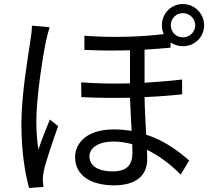

<svg xmlns="http://www.w3.org/2000/svg" viewBox="-20 -879 1040 951"><path d="M226 -744 138 -752C138 -730 135 -704 131 -681C119 -598 86 -412 86 -265C86 -129 104 -20 124 52L195 47C194 36 193 21 192 12C192 0 194 -19 197 -33C208 -82 243 -185 268 -254L227 -287C210 -246 185 -183 170 -138C163 -187 160 -230 160 -279C160 -391 189 -584 208 -677C212 -695 220 -727 226 -744ZM826 -754C826 -787 852 -814 886 -814C919 -814 947 -787 947 -754C947 -720 919 -694 886 -694C852 -694 826 -720 826 -754ZM635 -165 636 -123C636 -70 616 -30 538 -30C468 -30 423 -56 423 -105C423 -148 470 -178 541 -178C572 -178 604 -173 635 -165ZM782 -754C782 -738 785 -723 791 -710C683 -697 544 -691 398 -702V-632C477 -628 553 -628 624 -630V-466C546 -464 464 -465 382 -471L383 -398C463 -394 546 -393 624 -395C626 -342 629 -282 632 -231C604 -235 574 -238 543 -238C411 -238 352 -171 352 -101C352 -7 434 39 545 39C652 39 709 -8 709 -90L708 -137C768 -108 825 -65 875 -14L917 -84C867 -128 797 -182 704 -212C701 -270 697 -335 696 -398C766 -401 829 -406 882 -412V-485C826 -479 763 -473 696 -469V-633C743 -636 787 -639 825 -643V-669C842 -657 863 -650 886 -650C944 -650 991 -695 991 -754C991 -812 944 -859 886 -859C827 -859 782 -812 782 -754Z"/></svg>

Font: Source Han Sans KR
Style: Regular
Weight: 400
Designer: Ryoko NISHIZUKA 西塚涼子 (kana, bopomofo & ideographs); Paul D. Hunt (Latin, Greek & Cyrillic); Sandoll Communications 산돌커뮤니
Foundry: Adobe
Version: Version 2.004;hotconv 1.0.118;makeotfexe 2.5.65603